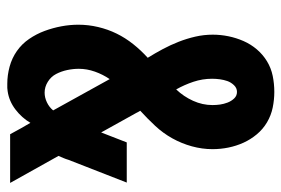

<svg xmlns="http://www.w3.org/2000/svg" viewBox="-146 -638 791 540"><g transform="rotate(90 250.0 -367.5)"><path d="M215 8Q191 8 167 1.5Q143 -5 123 -19Q103 -33 89 -53.5Q75 -74 66.5 -97Q58 -120 53.5 -144Q49 -168 49 -192Q49 -220 55.5 -247.5Q62 -275 74 -299.5Q86 -324 103.5 -346Q121 -368 142 -387Q129 -408 117.5 -429.5Q106 -451 97 -474Q88 -497 82.5 -521Q77 -545 77 -570Q77 -592 81.5 -614Q86 -636 95 -656.5Q104 -677 118.5 -694Q133 -711 152 -722.5Q171 -734 193 -738.5Q215 -743 238 -743Q260 -743 282 -738.5Q304 -734 323.5 -722.5Q343 -711 357.5 -693.5Q372 -676 381 -656Q390 -636 394.5 -614Q399 -592 399 -569Q399 -540 391 -511Q383 -482 368.5 -456Q354 -430 333.5 -408Q313 -386 291 -366Q293 -363 294.5 -360Q296 -357 297 -355L352 -256L380 -328H493L429 -164Q427 -157 424 -150Q421 -143 418 -136L494 0H357L340 -31L325 -57Q311 -33 287.5 -15Q264 3 236 7L227 8ZM231 -467Q251 -488 263 -514.5Q275 -541 275 -569Q275 -580 273.5 -590.5Q272 -601 268 -611.5Q264 -622 256.5 -630Q249 -638 238 -638Q227 -638 219 -629.5Q211 -621 207.5 -611Q204 -601 202.5 -590Q201 -579 201 -568Q201 -541 209.5 -515.5Q218 -490 231 -467ZM240 -97Q254 -97 267.5 -103.5Q281 -110 290 -121L202 -280Q189 -261 181 -238.5Q173 -216 173 -193Q173 -177 176.5 -160.5Q180 -144 187.5 -129.5Q195 -115 209.5 -106Q224 -97 240 -97Z"/></g></svg>

Font: Iosevka SS18 Extrabold
Style: Regular
Weight: 800
Monospace: yes
Designer: Belleve Invis
Foundry: Belleve Invis
Version: Version 25.1.1; ttfautohint (v1.8.4)